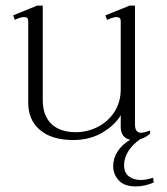

<svg xmlns="http://www.w3.org/2000/svg" viewBox="-20 -491 597 687"><path d="M530 162Q498 176 466 176Q424 176 404.5 154Q385 132 385 104Q385 75 401 50.5Q417 26 446 9Q430 6 421 -5.5Q412 -17 412 -37V-79Q392 -44 347 -17Q302 10 242 10Q165 10 123 -26Q81 -62 81 -123V-415Q81 -430 67 -430Q53 -430 33 -420L27 -436L113 -471H133V-133Q133 -77 164 -47.5Q195 -18 251 -18Q292 -18 329 -36.5Q366 -55 389 -90Q412 -125 412 -172V-415Q412 -430 397 -430Q386 -430 363 -420L357 -436L444 -471H463V-46Q463 -16 484 -16Q495 -16 517 -24V-13Q504 0 482 7Q455 25 439.5 49.5Q424 74 424 100Q424 127 441 140Q458 153 484 153Q502 153 528 145Z"/></svg>

Font: Taviraj ExtraLight
Style: Regular
Weight: 275
Designer: Katatrad Team
Foundry: CadsonDemak
Version: Version 1.001